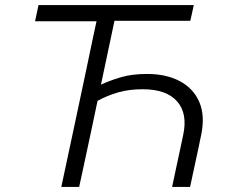

<svg xmlns="http://www.w3.org/2000/svg" viewBox="-20 -733 885 753"><path d="M220.5 0Q233 -59 245 -114.8Q257 -170.5 271 -236.5L319.5 -465Q330 -516.5 339.5 -560.8Q349 -605 358.5 -649.5H117.5L131 -713H740L726.5 -651.5H429Q419.5 -606.5 410 -561.8Q400.5 -517 389.5 -465L376 -401Q407.5 -416 452 -429.5Q496.5 -443 557 -443Q631.5 -443 685 -414.8Q738.5 -386.5 761.8 -332.5Q785 -278.5 768.5 -201Q766 -190 764 -180.5Q762 -171 760 -160Q750.5 -115.5 742.5 -78.8Q734.5 -42 725.5 0H655Q664.5 -45 673.2 -85.5Q682 -126 692.5 -175.5L698.5 -204Q716.5 -288 674.5 -335.5Q632.5 -383 539.5 -383Q487 -383 444.5 -371Q402 -359 362.5 -337.5L341 -235Q327 -169.5 315.2 -114.2Q303.5 -59 290.5 0Z"/></svg>

Font: Commissioner Light
Style: Italic
Weight: 300
Italic angle: -12°
Designer: Kostas Bartsokas
Foundry: Kostas Bartsokas
Version: Version 1.000; ttfautohint (v1.8.3)